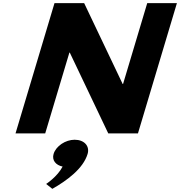

<svg xmlns="http://www.w3.org/2000/svg" viewBox="-20 -845 1140 1216"><path d="M419.5 -512H421.9L665.7 0H853.7L1100.4 -825H912.4L759.3 -313H756.9L513.1 -825H325.1L78.3 0H266.3ZM452.8 40C513.3 40 549.8 80 534.8 130C507 223 403.2 299 311.4 351L272.3 320C272.3 320 342.6 275 376.6 210C333.3 201 307.5 170 319.4 130C334.4 80 394.7 40 452.8 40Z"/></svg>

Font: Hussar
Style: BdSuprExtOblThree
Weight: 700
Foundry: Cannot Into Space Fonts
Version: Version 2.00